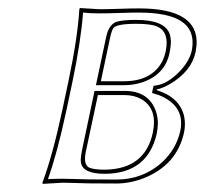

<svg xmlns="http://www.w3.org/2000/svg" viewBox="-20 -452 507 475"><path d="M134.8 0Q134.8 0 85.4 2.9L85 0Q110.8 -69.8 134.3 -180.2L148.9 -249Q171.9 -356.9 176.3 -429.2L177.7 -432.1Q179.7 -432.1 226.1 -429.2Q245.1 -429.2 274.9 -430.2Q305.2 -431.2 323.7 -431.2Q472.2 -431.2 466.3 -340.8Q465.3 -331.5 463.9 -323.2Q453.6 -275.4 400.4 -244.1Q381.8 -233.4 368.2 -231L367.7 -229Q424.3 -211.4 435.5 -164.6Q439.5 -145.5 435.5 -125Q418 -43.5 334.5 -10.7Q300.8 2 267.6 2Q186.5 2 157.2 0.5Q146 0 134.8 0ZM222.2 -216.8 192.4 -77.1Q185.5 -43.9 201.2 -37.1Q212.9 -32.2 239.7 -32.2Q338.4 -33.7 357.9 -123Q370.6 -182.6 330.1 -206.5Q312 -216.8 288.1 -216.8ZM229.5 -251H286.6Q355.5 -251 381.8 -300.8Q387.2 -312 389.6 -323.2Q401.4 -378.9 360.4 -389.2Q344.2 -393.1 316.4 -393.1Q268.1 -393.1 260.3 -382.3Q255.9 -375.5 252.4 -358.9ZM134.8 -9.8Q146.5 -9.8 157.7 -9.3Q189 -7.8 267.6 -7.8Q335.4 -7.8 383.8 -53.2Q416 -84.5 425.8 -127Q438.5 -186 380.9 -213.4Q372.6 -217.3 364.7 -219.2L356 -222.2L359.9 -239.7L366.7 -240.7Q395.5 -244.6 426.8 -277.8Q448.2 -301.3 454.1 -325.2Q469.2 -397.5 388.2 -415Q386.7 -415.5 386.2 -415.5Q358.9 -420.9 323.7 -420.9Q305.2 -420.9 275.4 -419.9Q245.6 -418.9 226.1 -418.9Q202.1 -418.9 185.5 -420.9Q180.2 -350.1 158.7 -247.1L144 -177.7Q121.6 -73.2 98.6 -8.8Q114.7 -9.8 134.8 -9.8ZM213.9 -227.1H288.1Q348.1 -227.1 365.7 -176.8Q370.6 -161.6 370.6 -146Q370.1 -133.3 367.7 -121.1Q345.2 -22.9 239.7 -22Q184.1 -22 180.2 -50.3Q179.7 -54.2 179.7 -56.6Q180.2 -65.9 182.6 -79.1ZM217.3 -241.2 242.7 -360.8Q249 -390.6 267.6 -397.9Q283.2 -402.8 316.4 -402.8Q387.7 -402.8 399.9 -367.7Q402.8 -357.9 402.8 -346.7Q402.3 -334.5 399.4 -320.8Q388.2 -267.6 332.5 -248.5Q310.5 -241.2 286.6 -241.2Z"/></svg>

Font: Linux Biolinum Outline O
Style: Italic
Weight: 400
Italic angle: -12°
Designer: Philipp H. Poll
Foundry: Philipp H. Poll
Version: Version 0.6.2